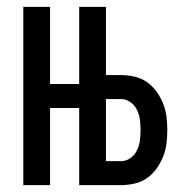

<svg xmlns="http://www.w3.org/2000/svg" viewBox="-20 -540 540 560"><path d="M48 0V-520H126V-295H211V-520H289V-321H333Q352 -321 372 -316.5Q392 -312 408 -301Q424 -290 436 -273.5Q448 -257 455.5 -238.5Q463 -220 465.5 -200Q468 -180 468 -161Q468 -141 465.5 -121Q463 -101 455.5 -82.5Q448 -64 436 -47.5Q424 -31 408 -20Q392 -9 372 -4.5Q352 0 333 0H211V-225H126V0ZM289 -70H333Q348 -70 360.5 -79Q373 -88 379.5 -101.5Q386 -115 388 -130Q390 -145 390 -161Q390 -176 388 -191Q386 -206 379.5 -219.5Q373 -233 360.5 -242Q348 -251 333 -251H289Z"/></svg>

Font: Iosevka SS18
Style: Regular
Weight: 400
Monospace: yes
Designer: Belleve Invis
Foundry: Belleve Invis
Version: Version 25.1.1; ttfautohint (v1.8.4)